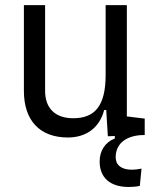

<svg xmlns="http://www.w3.org/2000/svg" viewBox="-20 -538 626 765"><path d="M492.7 207C505.4 207 522 206.1 537.1 202.6L543.9 133.8C529.8 136.7 516.1 138.2 505.4 138.2C464.4 138.2 440.9 120.1 440.9 88.4C440.9 38.1 477.1 5.4 539.6 0.5L556.6 0V-65.4L485.4 -74.2V-517.6H400.9V-239.3C400.9 -114.7 356.9 -66.9 271.5 -66.9C200.7 -66.9 159.7 -106 159.7 -175.8V-517.6H75.2V-175.8C75.2 -57.6 138.7 9.8 250.5 9.8C324.2 9.8 377 -29.8 395 -99.6H403.3L409.7 4.9L437.5 3.9V13.7C398.9 28.8 377 62.5 377 105.5C377 169.9 418.9 207 492.7 207Z"/></svg>

Font: Cascadia Code SemiLight
Style: Regular
Weight: 350
Monospace: yes
Designer: Aaron Bell
Foundry: Saja Typeworks
Version: Version 2404.023